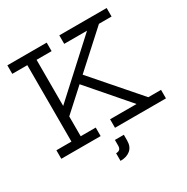

<svg xmlns="http://www.w3.org/2000/svg" viewBox="-211 -935 1306 1338"><g transform="rotate(-30 442.0 -266.5)"><path d="M27.5 -683.5V-752H344V-683.5H223V-68.5H344V0H27.5V-68.5H148.5V-683.5ZM426.5 -459.5 767 -68.5H869.5V0H459.5V-68.5H672.5L383.5 -402.5ZM182.5 -275.5 629 -683.5H445.5V-752H826.5V-683.5H725L206.5 -213ZM416.5 73H488.5V118.5Q488.5 168.5 458.2 193.8Q428 219 377.5 219V157.5Q397 157.5 406.8 148.2Q416.5 139 416.5 118.5Z"/></g></svg>

Font: Hepta Slab ExtraLight
Style: Regular
Weight: 400
Version: Version 1.102